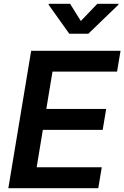

<svg xmlns="http://www.w3.org/2000/svg" viewBox="-20 -996 658 1016"><path d="M237.9 -975.9 237.2 -970.9 346.6 -817.5H447.4L606.5 -970.9L607.2 -975.9H495L407.7 -884.9L350.9 -975.9ZM500 0 518.5 -110.8H174L206.7 -308.9H523.4L541.9 -419.7H225.1L257.8 -617.2H599.4L617.9 -727.3H144.9L24.1 0Z"/></svg>

Font: Riot Sans 2.0
Style: Bold Italic
Weight: 600
Italic angle: -9.39999°
Designer: Rasmus Andersson
Foundry: rsms
Version: Version 3.006;hotconv 1.0.109;makeotfexe 2.5.65596